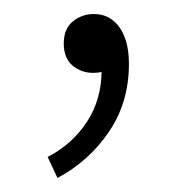

<svg xmlns="http://www.w3.org/2000/svg" viewBox="-20 -99 259 274"><path d="M62 155 48 125Q83 107 104 75Q125 43 125 1L112 -59L148 -12Q141 -2 132 1.5Q123 5 113 5Q96 5 83.5 -5.5Q71 -16 71 -37Q71 -58 84 -68.5Q97 -79 114 -79Q137 -79 150.5 -60Q164 -41 164 -8Q164 47 135.5 89Q107 131 62 155Z"/></svg>

Font: Mada Light
Style: Regular
Weight: 300
Designer: Khaled Hosny
Version: Version 1.5